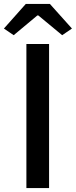

<svg xmlns="http://www.w3.org/2000/svg" viewBox="-38 -962 388 982"><path d="M97 0H213V-737H97ZM32 -782 153 -883H158L280 -782L330 -816L217 -942H94L-18 -816Z"/></svg>

Font: Noto Sans CJK SC Medium
Style: Regular
Weight: 500
Designer: Ryoko NISHIZUKA 西塚涼子 (kana, bopomofo & ideographs); Paul D. Hunt (Latin, Greek & Cyrillic); Sandoll Communications 산돌커뮤니
Foundry: Adobe
Version: Version 2.004;hotconv 1.0.118;makeotfexe 2.5.65603